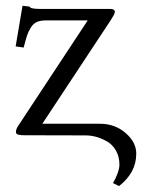

<svg xmlns="http://www.w3.org/2000/svg" viewBox="-20 -460 497 653"><path d="M320.3 -39.1Q370.6 -39.1 407 -7.8Q443.4 23.4 443.4 62.5Q443.4 127.4 384.8 172.9L364.3 162.6Q373 148.4 379.6 130.4Q386.2 112.3 386.2 100.6Q386.2 72.3 374 51.5Q361.8 30.8 342.8 20.3Q323.7 9.8 305.9 5.1Q288.1 0.5 271.5 0.5L67.9 0Q59.1 0 54.9 -0.2Q50.8 -0.5 44.9 -1.5Q39.1 -2.4 36.6 -4.9Q34.2 -7.3 34.2 -11.2Q34.2 -20.5 42 -32.2L278.3 -390.6H136.2Q117.7 -390.6 105.5 -385.3Q93.3 -379.9 84.7 -366Q76.2 -352.1 71.8 -338.6Q67.4 -325.2 60.5 -298.3L33.2 -302.2L56.6 -440.4L80.6 -437.5Q83 -429.7 114.7 -429.7H354.5Q370.6 -429.7 370.6 -419.4Q370.6 -412.6 353.5 -386.7L124 -39.1Z"/></svg>

Font: Libertinage
Style: f
Weight: 400
Designer: OSP
Foundry: OSP
Version: Version 1.0; 2008; OFL relea